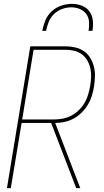

<svg xmlns="http://www.w3.org/2000/svg" viewBox="-20 -975 540 995"><path d="M375 0 245 -338H92L36 0H16L137 -735H320Q346 -735 371 -729Q396 -723 416 -709Q436 -695 448.5 -673.5Q461 -652 467 -628Q473 -604 472 -577.5Q471 -551 467 -525Q463 -501 455.5 -477Q448 -453 434.5 -431Q421 -409 402 -390.5Q383 -372 360.5 -360Q338 -348 314 -343Q290 -338 266 -338L396 0ZM262 -356Q284 -356 306.5 -360.5Q329 -365 350 -376Q371 -387 388.5 -404Q406 -421 418 -441.5Q430 -462 436.5 -484Q443 -506 447 -528Q451 -551 452 -574.5Q453 -598 448.5 -619.5Q444 -641 433 -660.5Q422 -680 405 -693Q388 -706 366 -711.5Q344 -717 320 -717H154L95 -356ZM199 -815Q204 -842 215 -869Q226 -896 247.5 -916Q269 -936 297 -945.5Q325 -955 352 -955Q379 -955 404 -945.5Q429 -936 443.5 -916Q458 -896 461 -869Q464 -842 459 -815H439Q443 -838 441.5 -861.5Q440 -885 427 -902.5Q414 -920 393 -928.5Q372 -937 349 -937Q326 -937 302 -928.5Q278 -920 260 -902.5Q242 -885 232.5 -861.5Q223 -838 219 -815Z"/></svg>

Font: Iosevka Thin
Style: Italic
Weight: 100
Italic angle: -9°
Monospace: yes
Designer: Belleve Invis
Foundry: Belleve Invis
Version: Version 32.5.0; ttfautohint (v1.8.4)